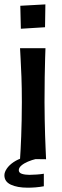

<svg xmlns="http://www.w3.org/2000/svg" viewBox="-35 -739 289 891"><path d="M178.8 0 58 -1.6Q59.2 -19.6 60.7 -46.1Q62.2 -72.6 63.4 -106.4Q64.6 -140.2 65.5 -180.4Q66.4 -220.6 66.4 -266Q66.4 -331.2 64.5 -382Q62.6 -432.8 60.6 -466.9Q58.6 -501 58 -515.4L176 -515.2Q175.4 -503.2 174.4 -468.4Q173.4 -433.6 172.5 -381.7Q171.6 -329.8 171.6 -265Q171.6 -222.4 172.5 -183.4Q173.4 -144.4 174.3 -110.3Q175.2 -76.2 176.7 -48.3Q178.2 -20.4 178.8 0ZM174 -612.6 61.8 -605.6 59.2 -712.2 175.6 -718.6ZM93.4 132Q45.4 132 15.4 118Q-14.6 104 -14.6 74.4Q-14.6 60 -3.5 43.6Q7.6 27.2 27.8 13.5Q48 -0.2 74.4 -7.8L133.4 -1.6Q113 3.2 94.4 11.1Q75.8 19 64 29.3Q52.2 39.6 52.2 50.6Q52.2 63 66.8 67.7Q81.4 72.4 101.6 72.4Q116.2 72.4 136.4 70.9Q156.6 69.4 168.4 67.2V125.4Q148.6 129 130.1 130.5Q111.6 132 93.4 132Z"/></svg>

Font: Truculenta
Style: Regular
Weight: 400
Designer: Ivan Castro, Eva Sanz & Omnibus-Type Team
Foundry: Omnibus-Type
Version: Version 1.002